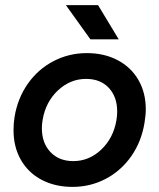

<svg xmlns="http://www.w3.org/2000/svg" viewBox="-20 -720 623 752"><path d="M33 -210Q33 -238 37 -262Q49 -335 89 -392Q129 -449 189.5 -480.5Q250 -512 320 -512Q388 -512 440.5 -484.5Q493 -457 522 -407Q551 -357 551 -292Q551 -269 546 -239Q534 -165 494 -108Q454 -51 394 -19.5Q334 12 264 12Q196 12 143.5 -15.5Q91 -43 62 -93.5Q33 -144 33 -210ZM144 -218Q144 -160 177.5 -124.5Q211 -89 267 -89Q329 -89 376.5 -134Q424 -179 436 -249Q439 -267 439 -283Q439 -341 406 -376Q373 -411 317 -411Q255 -411 207 -366Q159 -321 147 -251Q144 -235 144 -218ZM238 -700H364L445 -566H334Z"/></svg>

Font: Oak Sans Semibold
Style: Italic
Weight: 600
Italic angle: -9.49998°
Foundry: Erik Kennedy, Walven
Version: Version 1.000